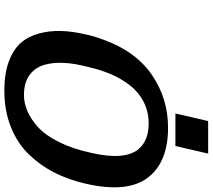

<svg xmlns="http://www.w3.org/2000/svg" viewBox="-66 -868 955 862"><g transform="rotate(90 411.0 -437.5)"><path d="M490 -748 524 -895H670L636 -748ZM135 -345Q143 -384 158 -423Q210 -569 316 -642Q422 -715 554 -715Q710 -715 779 -623Q848 -531 805 -344Q787 -267 755 -204Q723 -141 673 -89.5Q623 -38 550 -9Q477 20 386 20Q311 20 257 0Q203 -20 173.5 -53.5Q144 -87 131 -135Q118 -183 119.5 -234Q121 -285 135 -345ZM283 -364Q277 -340 274 -327Q249 -213 278 -141Q314 -68 406 -68Q443 -68 478.5 -83Q514 -98 550.5 -130.5Q587 -163 618 -225Q649 -287 667 -371Q701 -518 651 -582V-581Q613 -628 535 -628Q481 -628 437 -605Q393 -582 363 -543Q333 -504 314 -459.5Q295 -415 283 -364Z"/></g></svg>

Font: Coval
Style: ExtraBold Italic
Weight: 800
Foundry: Context Ltd
Version: Version 001.000